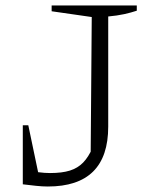

<svg xmlns="http://www.w3.org/2000/svg" viewBox="-20 -671 557 699"><path d="M63 0 71 -53Q97 -47 120 -44Q143 -41 162 -41Q206 -41 234.5 -50Q263 -59 282.5 -79Q302 -99 317 -133L310 -96L314 -609L168 -630V-651H478V-632Q457 -625 432 -619.5Q407 -614 374 -611V-210Q374 8 154 8Q134 8 111 5.5Q88 3 63 0ZM63 0V-215H83L128 0Z"/></svg>

Font: Piazzolla Thin ExtraLight
Style: Regular
Weight: 250
Version: Version 2.005